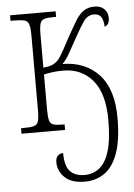

<svg xmlns="http://www.w3.org/2000/svg" viewBox="-55 -584 603 865"><g transform="rotate(-5 246.5 -151.0)"><path d="M294 240Q234 240 203.5 211Q173 182 173 142Q173 122 182.5 112.5Q192 103 207 103Q207 162 230 186Q253 210 295 210Q333 210 362 187.5Q391 165 407 113Q423 61 423 -28Q423 -147 373 -207Q323 -267 239 -267Q214 -267 191 -264Q168 -261 152 -257V-99Q152 -65 156.5 -49Q161 -33 175.5 -29Q190 -25 219 -25H225V0H28V-25H41Q71 -25 86 -29Q101 -33 106 -49Q111 -65 111 -99V-438Q111 -471 106 -487Q101 -503 85.5 -507Q70 -511 39 -511H23V-536H229V-511H222Q192 -511 177 -507Q162 -503 157 -487.5Q152 -472 152 -439V-288Q176 -290 191 -296Q206 -302 219 -315Q231 -329 246.5 -357.5Q262 -386 283 -425Q302 -459 318 -485.5Q334 -512 354 -527Q374 -542 405 -542Q433 -542 449 -526Q465 -510 465 -486Q465 -454 443 -448Q442 -476 432.5 -491.5Q423 -507 400 -507Q371 -507 352.5 -480.5Q334 -454 309 -408Q288 -370 272 -341.5Q256 -313 239 -297Q342 -296 403.5 -230Q465 -164 465 -33Q465 67 443 127Q421 187 382.5 213.5Q344 240 294 240Z"/></g></svg>

Font: Noto Serif Condensed ExtraLight
Style: Regular
Weight: 200
Width: 3
Designer: Monotype Design Team
Foundry: Monotype Imaging Inc.
Version: Version 2.013; ttfautohint (v1.8.4.7-5d5b)